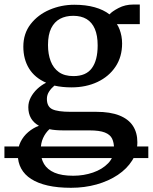

<svg xmlns="http://www.w3.org/2000/svg" viewBox="-51 -584 690 868"><path d="M619.5 78V130.5H-31V78ZM270 265Q210 265 165 254.8Q120 244.5 90 225.2Q60 206 44.8 178Q29.5 150 29.5 114.5Q29.5 82.5 42.2 57Q55 31.5 76.8 13Q98.5 -5.5 125 -15.5Q101.5 -28.5 89.2 -49.5Q77 -70.5 77 -99.5Q77 -122.5 88 -143.5Q99 -164.5 117.2 -181.8Q135.5 -199 157.5 -210Q106 -232.5 80.2 -274.5Q54.5 -316.5 54.5 -373Q54.5 -432.5 87.5 -475Q120.5 -517.5 173.2 -540Q226 -562.5 285 -562.5Q337 -562.5 377 -551.2Q417 -540 444 -519Q455 -532 485 -547.8Q515 -563.5 551.5 -563.5H581V-475H477.5Q484.5 -464.5 489.8 -450.5Q495 -436.5 498 -420.8Q501 -405 501 -387.5Q501 -327 471.2 -282.5Q441.5 -238 389.8 -213.5Q338 -189 272 -189Q251.5 -189 232 -191Q212.5 -193 195 -197Q181 -185.5 171 -170.2Q161 -155 161 -137Q161 -102 185.5 -90.2Q210 -78.5 268.5 -78.5H384Q447.5 -78.5 488.8 -62Q530 -45.5 550 -14.8Q570 16 570 59Q570 104 546.5 141.5Q523 179 481.5 206.8Q440 234.5 385.8 249.8Q331.5 265 270 265ZM280 210.5Q327.5 210.5 369.5 196Q411.5 181.5 438 154Q464.5 126.5 464.5 87.5Q464.5 61 455.8 42.8Q447 24.5 423 15Q399 5.5 353.5 5.5H237Q218.5 5.5 202.2 4.2Q186 3 172.5 0Q154.5 16.5 143.8 40Q133 63.5 133 96Q133 132 148.2 157.5Q163.5 183 195.8 196.8Q228 210.5 280 210.5ZM281 -240Q338 -240 364.2 -275.8Q390.5 -311.5 390.5 -378.5Q390.5 -423.5 377.8 -453.2Q365 -483 340.5 -497.8Q316 -512.5 280 -512.5Q246 -512.5 220.5 -499Q195 -485.5 180.5 -456.5Q166 -427.5 166 -380.5Q166 -339.5 178 -307.8Q190 -276 215.2 -258Q240.5 -240 281 -240Z"/></svg>

Font: Merriweather 36pt Medium
Style: Regular
Weight: 500
Version: Version 2.100